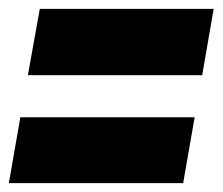

<svg xmlns="http://www.w3.org/2000/svg" viewBox="-43 -459 503 434"><path d="M20 -289 47 -439H440L414 -289ZM-23 -45 3 -194H397L371 -45Z"/></svg>

Font: Anybody UltraExpanded Black
Style: Italic
Weight: 900
Width: 9
Italic angle: -10°
Designer: Tyler Finck
Foundry: Etcetera Type Company
Version: Version 1.010; ttfautohint (v1.8.3) -l 8 -r 50 -G 200 -x 14 